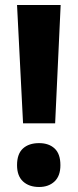

<svg xmlns="http://www.w3.org/2000/svg" viewBox="-20 -734 311 766"><path d="M200 -242H72L48 -714H222ZM48 -75Q48 -120 71.5 -141.5Q95 -163 136 -163Q175 -163 198 -141.5Q221 -120 221 -75Q221 -32 197.5 -10Q174 12 136 12Q96 12 72 -10Q48 -32 48 -75Z"/></svg>

Font: Noto Sans Thai Cond ExtBd
Style: Regular
Weight: 800
Width: 3
Designer: Monotype Design Team
Foundry: Monotype Imaging Inc.
Version: Version 2.002; ttfautohint (v1.8.4.7-5d5b)